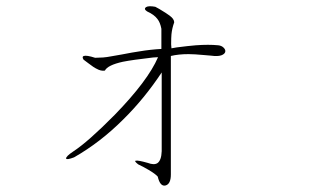

<svg xmlns="http://www.w3.org/2000/svg" viewBox="-20 -552 1040 614"><path d="M309.6 -368.2 284.2 -367.2Q256.8 -376 248 -373Q241.2 -371.1 247.1 -361.3L262.7 -349.6Q280.3 -335.9 289.1 -332Q302.7 -324.2 315.4 -326.2Q324.2 -343.8 373 -354.5Q402.3 -360.4 469.7 -368.2L485.4 -369.1Q453.1 -293.9 346.7 -184.6Q261.7 -98.6 213.9 -67.4Q190.4 -51.8 191.4 -44.9Q193.4 -40 216.8 -48.8Q300.8 -96.7 374 -169.9Q441.4 -236.3 497.1 -320.3V-68.4Q496.1 -39.1 483.4 -30.3Q472.7 -23.4 452.1 -31.2Q420.9 -40 414.1 -38.1Q408.2 -37.1 421.9 -26.4Q440.4 -17.6 455.1 -8.8Q476.6 3.9 484.4 12.7Q492.2 45.9 509.8 41Q526.4 36.1 526.4 5.9V-373Q550.8 -378.9 583 -378.9Q600.6 -378.9 631.8 -376L655.3 -374Q675.8 -371.1 687.5 -375Q698.2 -378.9 700.2 -385.7Q702.1 -392.6 695.3 -399.4Q688.5 -406.2 677.7 -407.2Q647.5 -410.2 606.4 -407.2Q583 -405.3 544.9 -400.4L528.3 -397.5L527.3 -410.2Q527.3 -431.6 528.3 -442.4Q530.3 -461.9 537.1 -480.5Q537.1 -491.2 522.5 -502Q513.7 -508.8 489.3 -523.4L476.6 -530.3Q455.1 -534.2 447.3 -529.3Q438.5 -523.4 450.2 -515.6Q473.6 -504.9 483.4 -491.2Q492.2 -480.5 496.1 -460V-395.5Q460.9 -393.6 425.8 -387.7Q405.3 -384.8 370.1 -377.9Q347.7 -374 336.9 -372.1Q321.3 -369.1 309.6 -368.2Z"/></svg>

Font: BatangChe
Style: Regular
Weight: 400
Monospace: yes
Version: Version 2.21